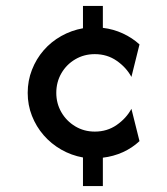

<svg xmlns="http://www.w3.org/2000/svg" viewBox="-20 -624 561 644"><path d="M258.3 0V-95.8Q219.4 -102.8 185.4 -122.2Q151.4 -141.7 126.4 -170.5Q101.4 -199.3 87.2 -235.4Q72.9 -271.5 72.9 -312.5Q72.9 -353.5 87.2 -389.9Q101.4 -426.4 126.4 -455.2Q151.4 -484 185.4 -503.1Q219.4 -522.2 258.3 -529.2V-604.2H325V-530.6Q360.4 -526.4 392 -511.8Q423.6 -497.2 447.9 -475L420.8 -366Q403.5 -397.9 371.5 -420.1Q339.6 -442.4 297.9 -442.4Q261.8 -442.4 232.3 -425Q202.8 -407.6 185.8 -378.1Q168.8 -348.6 168.8 -312.5Q168.8 -277.1 185.8 -247.6Q202.8 -218.1 232.3 -200.3Q261.8 -182.6 297.9 -182.6Q339.6 -182.6 371.5 -204.9Q403.5 -227.1 420.8 -259L447.9 -150.7Q423.6 -127.8 392 -113.5Q360.4 -99.3 325 -95.1V0Z"/></svg>

Font: Afacad Flux Medium
Style: Regular
Weight: 500
Designer: Kristian Moeller
Foundry: Dicotype
Version: Version 1.100